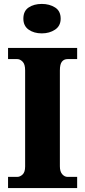

<svg xmlns="http://www.w3.org/2000/svg" viewBox="-20 -958 433 978"><path d="M21 0V-57H68Q82 -57 95 -69Q108 -81 108 -110V-600Q108 -631 95 -644Q82 -657 68 -657H21V-714H373V-657H324Q306 -657 295.5 -644Q285 -631 285 -599V-111Q285 -84 297 -70.5Q309 -57 324 -57H373V0ZM193 -788Q153 -788 126 -807Q99 -826 99 -863Q99 -902 126 -920Q153 -938 193 -938Q232 -938 260.5 -920Q289 -902 289 -863Q289 -826 260.5 -807Q232 -788 193 -788Z"/></svg>

Font: Noto Serif Armenian SemiCondensed ExtraBold
Style: Regular
Weight: 800
Width: 4
Designer: Monotype Design Team
Foundry: Monotype Imaging Inc.
Version: Version 2.008; ttfautohint (v1.8.4.7-5d5b)